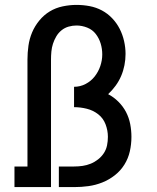

<svg xmlns="http://www.w3.org/2000/svg" viewBox="-20 -763 640 783"><path d="M39 0V-84H92V-520Q92 -548 96 -576.5Q100 -605 111 -631Q122 -657 140.5 -679.5Q159 -702 183 -716.5Q207 -731 235.5 -737Q264 -743 292 -743Q319 -743 345.5 -738Q372 -733 395.5 -720.5Q419 -708 437.5 -688.5Q456 -669 468 -645.5Q480 -622 486 -595.5Q492 -569 492 -543Q492 -520 487.5 -497Q483 -474 474 -453Q465 -432 451.5 -413.5Q438 -395 421 -379Q444 -367 463 -348Q482 -329 494 -306Q506 -283 511 -257Q516 -231 516 -205Q516 -175 509.5 -146Q503 -117 487.5 -92Q472 -67 448.5 -48.5Q425 -30 397.5 -19Q370 -8 341 -4Q312 0 282 0H220V-84H282Q300 -84 317 -86.5Q334 -89 350 -95.5Q366 -102 380 -113Q394 -124 403.5 -138.5Q413 -153 416.5 -170Q420 -187 420 -205Q420 -231 410.5 -256Q401 -281 380.5 -297Q360 -313 334 -319.5Q308 -326 282 -326V-409Q307 -409 329 -420.5Q351 -432 366 -451Q381 -470 389 -493.5Q397 -517 397 -541Q397 -564 390.5 -585.5Q384 -607 370.5 -624.5Q357 -642 335.5 -650.5Q314 -659 292 -659Q276 -659 260 -654.5Q244 -650 231 -639.5Q218 -629 209.5 -614.5Q201 -600 196 -584.5Q191 -569 189.5 -552.5Q188 -536 188 -520V0Z"/></svg>

Font: Iosevka HT Medium Extended
Style: Regular
Weight: 500
Width: 7
Monospace: yes
Designer: Belleve Invis
Foundry: Belleve Invis
Version: Version 32.3.0; ttfautohint (v1.8.4)